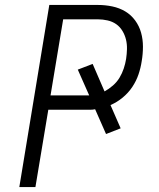

<svg xmlns="http://www.w3.org/2000/svg" viewBox="-20 -755 640 775"><path d="M58 0 179 -735H375Q405 -735 433.5 -729Q462 -723 485.5 -709Q509 -695 525.5 -672.5Q542 -650 549.5 -623Q557 -596 557 -566.5Q557 -537 552 -508Q548 -481 539 -454.5Q530 -428 514 -404Q498 -380 475 -361Q452 -342 426 -331L467 -237L408 -214L364 -314Q354 -312 344.5 -312Q335 -312 325 -312H175L123 0ZM184 -370H325Q328 -370 332 -370Q336 -370 340 -370L294 -474L354 -497L402 -386Q420 -396 436 -410Q452 -424 462.5 -441.5Q473 -459 479.5 -478.5Q486 -498 489 -517Q492 -537 492.5 -557Q493 -577 488.5 -595.5Q484 -614 474 -630.5Q464 -647 449 -657.5Q434 -668 414.5 -672.5Q395 -677 375 -677H235Z"/></svg>

Font: Iosevka SS04 Light Extended
Style: Italic
Weight: 300
Width: 7
Italic angle: -9°
Monospace: yes
Designer: Belleve Invis
Foundry: Belleve Invis
Version: Version 19.0.0; ttfautohint (v1.8.4)